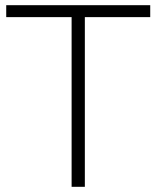

<svg xmlns="http://www.w3.org/2000/svg" viewBox="-20 -720 603 740"><path d="M256 0V-654H4V-700H559V-654H307V0Z"/></svg>

Font: Montserrat Thin Light
Style: Regular
Weight: 300
Version: Version 9.000